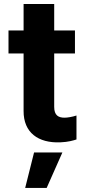

<svg xmlns="http://www.w3.org/2000/svg" viewBox="-20 -696 428 949"><path d="M350.5 -545.5H247.9V-676.1H96.6V-545.5H22V-431.8H96.6V-147.7C95.9 -40.8 168.7 12.1 278.4 7.5C317.5 6 342.7 -1.8 358 -6.7V-125C335.6 -117.9 313.2 -114.3 299 -114.3C268.8 -114.3 247.9 -125.7 247.9 -167.6V-431.8H350.5ZM104.4 233H210.6L288.4 57.5H148.4Z"/></svg>

Font: Magic Ui Pro
Style: Bold
Weight: 700
Designer: Stefan Endress, Andreas Faust
Version: Version 1.000;FEAKit 1.0